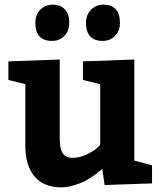

<svg xmlns="http://www.w3.org/2000/svg" viewBox="-20 -796 695 826"><path d="M89 -169V-434L16 -452V-532L237 -540V-197Q237 -156 250 -136.5Q263 -117 293 -117Q321 -117 350.5 -130.5Q380 -144 396 -158L411 -172V-434L337 -452V-532L558 -540V-105L634 -85V-7L430 0L420 -70Q417 -67 410.5 -61.5Q404 -56 385 -42Q366 -28 346 -17.5Q326 -7 297.5 1.5Q269 10 243 10Q168 10 128.5 -37Q89 -84 89 -169ZM132 -698Q132 -733 153.5 -754.5Q175 -776 206 -776Q241 -776 259.5 -755.5Q278 -735 278 -698Q278 -662 256.5 -641Q235 -620 204 -620Q132 -620 132 -698ZM350 -698Q350 -733 372 -754.5Q394 -776 424 -776Q496 -776 496 -698Q496 -662 474.5 -641Q453 -620 422 -620Q350 -620 350 -698Z"/></svg>

Font: BitterBold
Style: Bold
Weight: 700
Designer: Sol Matas
Foundry: Sol Matas
Version: Version 001.001